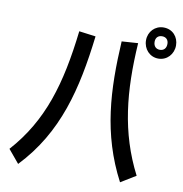

<svg xmlns="http://www.w3.org/2000/svg" viewBox="-92 -908 985 1033"><g transform="rotate(10 400.5 -391.5)"><path d="M719 -652C766 -652 801 -690 801 -738C801 -784 769 -822 719 -822C672 -822 637 -785 637 -738C637 -690 672 -652 719 -652ZM719 -700C698 -700 684 -714 684 -738C684 -761 698 -774 719 -774C740 -774 754 -761 754 -738C754 -714 740 -700 719 -700ZM75 37C271 -169 331 -418 366 -711L275 -723C241 -429 179 -218 15 -35ZM632 39 714 -11C602 -229 581 -451 598 -715L509 -709C494 -443 504 -205 632 39Z"/></g></svg>

Font: Smiley Sans Oblique
Style: Regular
Weight: 400
Italic angle: -8°
Designer: oooooohmygosh, Nagisa Chen, Janine Sui, Heda Shi, Jian Li
Foundry: atelierAnchor
Version: Version 2.0.1